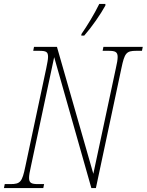

<svg xmlns="http://www.w3.org/2000/svg" viewBox="-40 -951 742 971"><path d="M371 -771H386C424 -814 469 -879 493 -923V-931H462C435 -876 401 -821 372 -779ZM-20 0H179L183 -20H153C120 -20 107 -25 107 -51C107 -64 110 -82 116 -108L234 -662L422 0H445L574 -606C590 -683 599 -694 649 -694H678L682 -714H483L479 -694H509C542 -694 555 -689 555 -663C555 -650 552 -632 546 -606L432 -72L248 -714H132L128 -694H157C194 -694 203 -689 203 -663C203 -650 199 -632 194 -606L88 -108C72 -31 63 -20 13 -20H-16Z"/></svg>

Font: Noto Serif Condensed Thin
Style: Italic
Weight: 100
Width: 3
Italic angle: -12°
Designer: Monotype Design Team
Foundry: Monotype Imaging Inc.
Version: Version 2.013